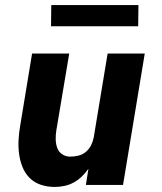

<svg xmlns="http://www.w3.org/2000/svg" viewBox="-20 -732 640 760"><path d="M197 8Q168 8 142 -0.5Q116 -9 97.5 -27.5Q79 -46 69 -71Q59 -96 55.5 -123Q52 -150 53.5 -178.5Q55 -207 60 -235L107 -520H254L203 -216Q200 -198 200.5 -180Q201 -162 206.5 -146.5Q212 -131 226 -121.5Q240 -112 258 -112Q274 -112 290.5 -116Q307 -120 320 -131Q333 -142 340.5 -157Q348 -172 351 -188L406 -520H553L467 0H320L330 -64Q318 -47 303.5 -33Q289 -19 271.5 -9.5Q254 0 234.5 4Q215 8 197 8ZM182 -628 183 -712H528L527 -628Z"/></svg>

Font: Iosevka Aile Heavy Oblique
Style: Regular
Weight: 900
Italic angle: -9°
Designer: Belleve Invis
Foundry: Belleve Invis
Version: Version 31.1.0; ttfautohint (v1.8.4)